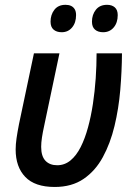

<svg xmlns="http://www.w3.org/2000/svg" viewBox="-20 -760 553 790"><path d="M205.1 9.3Q123.5 9.3 84 -32Q44.4 -73.2 44.4 -145Q44.4 -166 48.1 -191.4Q51.8 -216.8 58.1 -249L119.6 -540.5H224.6L161.6 -241.7Q155.8 -215.3 152.6 -194.1Q149.4 -172.9 149.4 -155.8Q149.4 -117.2 167 -98.6Q184.6 -80.1 215.3 -80.1Q246.1 -80.1 270.3 -100.1Q294.4 -120.1 312 -155Q329.6 -189.9 342 -235.4Q354.5 -280.8 362.3 -332.5Q370.1 -384.3 373.8 -437.5Q377.4 -490.7 377.4 -540.5H481.9Q481.4 -467.3 474.9 -390.1Q468.3 -313 451.2 -241.7Q434.1 -170.4 403.3 -113.8Q372.6 -57.1 324 -23.9Q275.4 9.3 205.1 9.3ZM404.3 -627.4Q383.3 -627.4 370.8 -638.2Q358.4 -648.9 358.4 -670.9Q358.4 -699.7 374.5 -720Q390.6 -740.2 420.4 -740.2Q440.4 -740.2 452.4 -729.7Q464.4 -719.2 464.4 -697.8Q464.4 -666.5 447.8 -647Q431.2 -627.4 404.3 -627.4ZM233.9 -627.4Q212.9 -627.4 200.4 -638.2Q188 -648.9 188 -670.9Q188 -699.7 203.9 -720Q219.7 -740.2 249.5 -740.2Q263.2 -740.2 272.7 -735.6Q282.2 -731 287.6 -721.7Q293 -712.4 293 -697.8Q293 -666.5 276.6 -647Q260.3 -627.4 233.9 -627.4Z"/></svg>

Font: Open Sans SemiCondensed SemiBold
Style: Italic
Weight: 600
Width: 4
Italic angle: -12°
Designer: Monotype Design Team
Foundry: Monotype Imaging Inc.
Version: Version 3.000